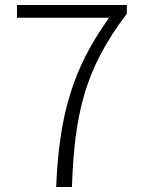

<svg xmlns="http://www.w3.org/2000/svg" viewBox="-20 -749 575 769"><path d="M205 0H268C279 -285 315 -467 488 -694V-729H48V-678H417C272 -476 217 -291 205 0Z"/></svg>

Font: Noto Sans CJK Light
Style: Regular
Weight: 300
Designer: Ryoko NISHIZUKA (kana & ideographs); Paul D. Hunt (Latin, Greek & Cyrillic); Wenlong ZHANG (bopomofo); Sandoll Communica
Foundry: Adobe Systems Incorporated
Version: Version 1.000;PS 1;hotconv 1.0.78;makeotf.lib2.5.61930